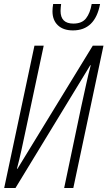

<svg xmlns="http://www.w3.org/2000/svg" viewBox="-20 -943 539 963"><path d="M1 0 152.8 -713.9H199.2L107.9 -285.2Q96.7 -232.9 87.2 -188.7Q77.6 -144.5 64.9 -96.2H67.4L445.3 -713.9H499L347.7 0H301.8L386.7 -404.3Q400.9 -468.3 412.1 -520Q423.3 -571.8 435.1 -615.7H432.6L57.6 0ZM345.7 -790.5Q297.4 -790.5 270.3 -816.2Q243.2 -841.8 243.2 -886.7Q243.2 -895 244.1 -904.5Q245.1 -914.1 246.6 -922.9H286.6Q285.6 -915.5 284.7 -906.2Q283.7 -897 283.7 -888.2Q283.7 -824.7 348.1 -824.7Q391.1 -824.7 411.6 -851.1Q432.1 -877.4 439.9 -922.9H481.9Q457 -790.5 345.7 -790.5Z"/></svg>

Font: Open Sans Condensed Light
Style: Italic
Weight: 300
Width: 3
Italic angle: -12°
Designer: Monotype Design Team
Foundry: Monotype Imaging Inc.
Version: Version 3.000; ttfautohint (v1.8.4)